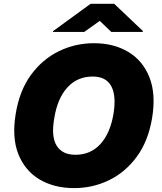

<svg xmlns="http://www.w3.org/2000/svg" viewBox="-20 -960 835 990"><path d="M764.2 -350.9Q744.3 -232.2 685.4 -152Q626.4 -71.7 542.3 -30.9Q458.1 9.9 362.2 9.9Q259.9 9.9 184.7 -34.4Q109.4 -78.8 74.9 -164.4Q40.5 -250 61.1 -373.6Q80.3 -492.2 139.2 -573.2Q198.2 -654.1 283 -695.7Q367.9 -737.2 464.5 -737.2Q566.1 -737.2 641.2 -692.5Q716.3 -647.7 750.5 -561.4Q784.8 -475.1 764.2 -350.9ZM565.3 -373.6Q580.3 -467.3 553.4 -516.3Q526.6 -565.3 457.4 -565.3Q378.6 -565.3 327.2 -508.7Q275.9 -452.1 259.9 -350.9Q242.9 -256 272 -209Q301.1 -161.9 369.3 -161.9Q447.1 -161.9 497.7 -217.2Q548.3 -272.4 565.3 -373.6ZM414.5 -795.5 494.4 -852.3 553.7 -795.5H715.7L717.1 -799.7L569 -940.3H446.9L254 -799.7L252.6 -795.5Z"/></svg>

Font: Inter UI Black
Style: Italic
Weight: 900
Italic angle: -9.39999°
Designer: Rasmus Andersson
Foundry: rsms
Version: 3.2;8d6f07862